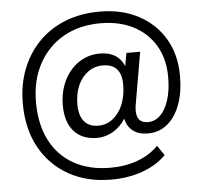

<svg xmlns="http://www.w3.org/2000/svg" viewBox="-58 -775 1063 1001"><g transform="rotate(-5 473.5 -275.0)"><path d="M485 164Q358 164 262 110Q166 56 112.5 -41.5Q59 -139 59 -272Q59 -370 91 -451.5Q123 -533 181.5 -592Q240 -651 320.5 -682.5Q401 -714 499 -714Q615 -714 702.5 -667.5Q790 -621 839 -538Q888 -455 888 -344Q888 -257 864 -193Q840 -129 797 -94Q754 -59 696 -59Q647 -59 617 -82.5Q587 -106 579 -147Q552 -104 512.5 -81.5Q473 -59 430 -59Q352 -59 309 -107.5Q266 -156 266 -242Q266 -315 294 -372.5Q322 -430 371 -463Q420 -496 482 -496Q576 -496 608 -419L620 -487H692L648 -232Q642 -204 642 -183Q642 -118 701 -118Q757 -118 791.5 -180Q826 -242 826 -344Q826 -438 785 -507.5Q744 -577 670.5 -615Q597 -653 498 -653Q387 -653 304 -605.5Q221 -558 174.5 -472Q128 -386 128 -272Q128 -155 171.5 -71Q215 13 295.5 57.5Q376 102 485 102Q564 102 629 78Q694 54 737 9L772 61Q724 110 649.5 137Q575 164 485 164ZM441 -122Q484 -122 517.5 -148Q551 -174 570 -219.5Q589 -265 589 -324Q589 -433 491 -433Q448 -433 414 -408.5Q380 -384 361 -341Q342 -298 342 -242Q342 -184 367.5 -153Q393 -122 441 -122Z"/></g></svg>

Font: Nunito Sans Medium
Style: Regular
Weight: 500
Designer: Vernon Adams
Foundry: Vernon Adams
Version: Version 3.101; ttfautohint (v1.8.4.7-5d5b);gftools[0.9.27]